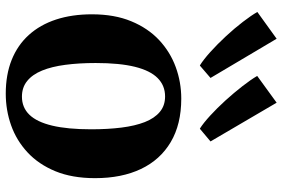

<svg xmlns="http://www.w3.org/2000/svg" viewBox="-166 -734 910 617"><g transform="rotate(90 288.5 -425.0)"><path d="M25.5 -266Q25.5 -338.5 47.8 -392.2Q70 -446 108.2 -481.8Q146.5 -517.5 195 -535.2Q243.5 -553 296.5 -553Q379 -553 436 -519.2Q493 -485.5 522.5 -423.5Q552 -361.5 552 -276Q552 -202.5 529.8 -148.5Q507.5 -94.5 469.2 -59Q431 -23.5 382.2 -6.2Q333.5 11 280.5 11Q219.5 11 172 -8Q124.5 -27 91.8 -63.2Q59 -99.5 42.2 -150.8Q25.5 -202 25.5 -266ZM290 -41Q325 -41 348.2 -65Q371.5 -89 383.2 -138.2Q395 -187.5 395 -263.5Q395 -317 389.5 -360.8Q384 -404.5 371.8 -435.8Q359.5 -467 339.2 -484Q319 -501 289.5 -501Q254.5 -501 230.5 -477.2Q206.5 -453.5 194.2 -404.2Q182 -355 182 -278Q182 -224 187.8 -180.5Q193.5 -137 206.2 -105.8Q219 -74.5 239.8 -57.8Q260.5 -41 290 -41ZM189.5 -613Q171.5 -624 146.5 -646.5Q121.5 -669 96 -696.5Q70.5 -724 49.8 -751Q29 -778 18 -797.5L104 -859.5L230 -647L190.5 -613ZM392.5 -613Q375 -624 351 -646Q327 -668 302.2 -695.2Q277.5 -722.5 256.5 -749.5Q235.5 -776.5 223.5 -797L309.5 -859.5L434 -647L393.5 -613Z"/></g></svg>

Font: Merriweather 60pt
Style: Bold
Weight: 700
Version: Version 2.100